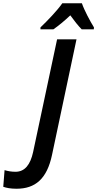

<svg xmlns="http://www.w3.org/2000/svg" viewBox="-174 -955 596 1177"><path d="M74 -787V-775H153C186 -798 220 -826 257 -861C280 -829 306 -796 327 -775H401L402 -787C378 -826 343 -891 328 -935H208C176 -889 115 -826 74 -787ZM-73 202C42 202 114 142 145 -6L295 -714H176L29 -23C12 55 -22 98 -79 98C-104 98 -126 94 -146 88L-154 190C-134 197 -109 202 -73 202Z"/></svg>

Font: Noto Sans SemiCondensed SemiBold
Style: Italic
Weight: 600
Width: 4
Italic angle: -12°
Designer: Monotype Design Team
Foundry: Monotype Imaging Inc.
Version: Version 2.013